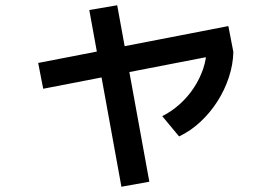

<svg xmlns="http://www.w3.org/2000/svg" viewBox="-20 -643 1040 729"><path d="M144 -306 125 -404 847 -544 866 -446ZM441 66 319 -605 425 -623 547 47ZM596 -202Q632 -220 663 -248Q694 -276 716.5 -310.5Q739 -345 751.5 -382Q764 -419 764 -456L866 -446Q865 -398 849 -349.5Q833 -301 805.5 -258Q778 -215 741 -180.5Q704 -146 660 -125Z"/></svg>

Font: M PLUS 2 Medium
Style: Regular
Weight: 500
Designer: Coji Morishita
Foundry: UNDERFOREST DESIGN
Version: Version 1.001